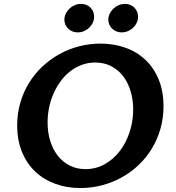

<svg xmlns="http://www.w3.org/2000/svg" viewBox="-20 -947 896 977"><path d="M415 -86.4Q467.8 -86.4 512.5 -111.3Q557.1 -136.2 589.4 -178.2Q621.6 -220.2 639.6 -275.1Q657.7 -330.1 657.7 -389.6Q657.7 -440.4 644.3 -484.1Q630.9 -527.8 606 -560.1Q581.1 -592.3 545.2 -610.6Q509.3 -628.9 464.4 -628.9Q428.7 -628.9 397 -617.2Q365.2 -605.5 338.4 -585Q311.5 -564.5 290 -535.6Q268.6 -506.8 253.4 -473.1Q238.3 -439.5 230.2 -401.4Q222.2 -363.3 222.2 -323.7Q222.2 -273.4 235.6 -230Q249 -186.5 273.9 -154.8Q298.8 -123 334.5 -104.7Q370.1 -86.4 415 -86.4ZM389.2 9.8Q318.8 9.8 259.8 -12.2Q200.7 -34.2 158 -75.2Q115.2 -116.2 91.3 -175.3Q67.4 -234.4 67.4 -309.1Q67.4 -369.6 83.3 -424.1Q99.1 -478.5 127.4 -524.7Q155.8 -570.8 195.1 -607.9Q234.4 -645 281.5 -671.1Q328.6 -697.3 381.8 -711.2Q435.1 -725.1 491.7 -725.1Q561 -725.1 619.9 -703.6Q678.7 -682.1 721.4 -641.1Q764.2 -600.1 788.1 -540.8Q812 -481.4 812 -406.2Q812 -345.7 796.4 -291.5Q780.8 -237.3 752.7 -190.9Q724.6 -144.5 685.5 -107.4Q646.5 -70.3 599.4 -44.2Q552.2 -18.1 499 -4.2Q445.8 9.8 389.2 9.8ZM307.6 -846.7Q307.6 -862.3 314.5 -877Q321.3 -891.6 333 -902.8Q344.7 -914.1 360.1 -920.7Q375.5 -927.2 392.6 -927.2Q407.2 -927.2 419.4 -922.1Q431.6 -917 440.4 -908.2Q449.2 -899.4 454.1 -887.5Q459 -875.5 459 -861.8Q459 -846.2 452.4 -831.8Q445.8 -817.4 434.3 -806.4Q422.9 -795.4 407.7 -788.8Q392.6 -782.2 375 -782.2Q360.4 -782.2 348.1 -787.4Q335.9 -792.5 326.9 -801.3Q317.9 -810.1 312.7 -821.8Q307.6 -833.5 307.6 -846.7ZM531.2 -846.7Q531.2 -862.3 538.1 -877Q544.9 -891.6 556.6 -902.8Q568.4 -914.1 583.7 -920.7Q599.1 -927.2 616.2 -927.2Q630.9 -927.2 643.1 -922.1Q655.3 -917 664.1 -908Q672.9 -898.9 677.7 -887Q682.6 -875 682.6 -861.8Q682.6 -846.2 676 -831.8Q669.4 -817.4 658 -806.4Q646.5 -795.4 631.3 -788.8Q616.2 -782.2 598.6 -782.2Q584 -782.2 571.8 -787.4Q559.6 -792.5 550.5 -801.3Q541.5 -810.1 536.4 -821.8Q531.2 -833.5 531.2 -846.7Z"/></svg>

Font: Proza Libre
Style: SemiBold Italic
Weight: 600
Designer: Jasper de Waard
Foundry: Jasper de Waard
Version: Version 1.000; ttfautohint (v1.4.1.8-43bc)